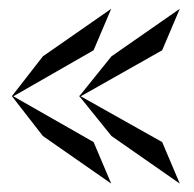

<svg xmlns="http://www.w3.org/2000/svg" viewBox="-20 -571 452 448"><path d="M399.5 -550.5 358.4 -453.7 168.4 -346.3 358.4 -239.5 399.5 -142.6 240 -253.7 165.8 -345.8 164.7 -345.3 165.3 -346.3 164.7 -347.9 165.8 -347.4 240 -439.5ZM239.5 -550.5 198.4 -453.7 11.1 -346.3 198.4 -239.5 239.5 -142.6 80 -253.7 8.4 -345.8 7.9 -345.3 8.4 -346.3 7.9 -347.9 8.4 -347.4 80 -439.5Z"/></svg>

Font: MM Bagan
Style: Regular
Weight: 400
Designer: Khon Soe Zaw Thu
Version: Version 1.00 July 10, 2016, initial release